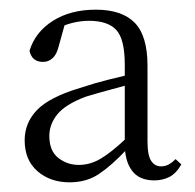

<svg xmlns="http://www.w3.org/2000/svg" viewBox="-20 -826 404 397"><path d="M299 -453Q268 -453 253 -473Q238 -493 238 -528V-529V-692Q238 -745 220.5 -764Q203 -783 164 -783Q147 -783 129 -778.5Q111 -774 88 -762L116 -783L101 -729Q97 -713 88.5 -705.5Q80 -698 69 -698Q46 -698 41 -721Q53 -760 89.5 -783Q126 -806 178 -806Q232 -806 258.5 -779Q285 -752 285 -690V-533Q285 -505 292.5 -493.5Q300 -482 313 -482Q321 -482 328 -485.5Q335 -489 343 -497L355 -486Q344 -467 330 -460Q316 -453 299 -453ZM124 -449Q84 -449 57.5 -472Q31 -495 31 -536Q31 -572 56.5 -598.5Q82 -625 145 -644Q175 -654 205 -661.5Q235 -669 261 -675V-655Q236 -648 208 -640.5Q180 -633 157 -626Q115 -610 98.5 -589.5Q82 -569 82 -545Q82 -514 100.5 -499.5Q119 -485 143 -485Q166 -485 187.5 -497.5Q209 -510 240 -539L256 -532L242 -517Q211 -484 185 -466.5Q159 -449 124 -449Z"/></svg>

Font: Early Summer Mincho VF
Style: Regular
Weight: 250
Designer: GuiWonder
Version: Version 1.002